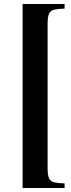

<svg xmlns="http://www.w3.org/2000/svg" viewBox="-20 -760 356 960"><path d="M303 180H93V-740H303V-717Q269 -716 250.5 -711.5Q232 -707 225 -691Q218 -675 218 -640V80Q218 115 225 131Q232 147 250.5 151.5Q269 156 303 157Z"/></svg>

Font: Bona Nova SC
Style: Bold
Weight: 700
Designer: Mateusz Machalski
Foundry: Capitalics
Version: Version 4.001; ttfautohint (v1.8.4.7-5d5b)